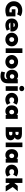

<svg xmlns="http://www.w3.org/2000/svg" viewBox="3586 -4426 1064 8277"><g transform="rotate(90 4118.5 -287.0)"><path d="M430.5 15Q350.5 15 279 -9.8Q207.5 -34.5 152.2 -81.5Q97 -128.5 65.2 -196.2Q33.5 -264 33.5 -350Q33.5 -435 64 -502.5Q94.5 -570 148.5 -617.5Q202.5 -665 273 -690Q343.5 -715 423.5 -715Q460 -715 501.5 -709.5Q543 -704 587.8 -689Q632.5 -674 677.5 -645.5L594.5 -490Q560 -512.5 522.2 -523.2Q484.5 -534 439.5 -534Q392.5 -534 355.5 -521.2Q318.5 -508.5 293.2 -484.5Q268 -460.5 254.8 -426Q241.5 -391.5 241.5 -348Q241.5 -284 269.2 -242Q297 -200 343 -179.5Q389 -159 443.5 -159Q459.5 -159 477 -161.2Q494.5 -163.5 511.5 -167V-261H378.5V-419H686.5V-42Q652.5 -24.5 608 -11.5Q563.5 1.5 517 8.2Q470.5 15 430.5 15Z M1067.5 15Q980 15 914.5 -19.5Q849 -54 812.8 -116Q776.5 -178 776.5 -261Q776.5 -321.5 797.8 -371.8Q819 -422 857.8 -458.5Q896.5 -495 949.2 -515Q1002 -535 1065.5 -535Q1136.5 -535 1191.8 -510Q1247 -485 1283 -440.2Q1319 -395.5 1332 -335.2Q1345 -275 1330.5 -204H955.5Q957.5 -183.5 972.8 -168Q988 -152.5 1013.5 -143.8Q1039 -135 1071.5 -135Q1119 -135 1160 -146Q1201 -157 1241.5 -181L1299.5 -49Q1276.5 -31.5 1237 -17Q1197.5 -2.5 1152.5 6.2Q1107.5 15 1067.5 15ZM968.5 -334H1142.5Q1142.5 -361 1119.5 -378Q1096.5 -395 1059.5 -395Q1021.5 -395 996.2 -378Q971 -361 968.5 -334Z M1684 15Q1597 15 1530.8 -22.5Q1464.5 -60 1427.2 -122.5Q1390 -185 1390 -260Q1390 -314 1411.2 -363.5Q1432.5 -413 1471.8 -451.5Q1511 -490 1565 -512.5Q1619 -535 1684 -535Q1771 -535 1837.2 -497.5Q1903.5 -460 1940.8 -397.5Q1978 -335 1978 -260Q1978 -206 1956.8 -156.5Q1935.5 -107 1896.2 -68.5Q1857 -30 1803.2 -7.5Q1749.5 15 1684 15ZM1684 -155Q1712 -155 1734.8 -167.8Q1757.5 -180.5 1770.8 -204Q1784 -227.5 1784 -260Q1784 -292.5 1771 -316Q1758 -339.5 1735.2 -352.2Q1712.5 -365 1684 -365Q1655.5 -365 1632.8 -352.2Q1610 -339.5 1597 -316Q1584 -292.5 1584 -260Q1584 -227.5 1597.2 -204Q1610.5 -180.5 1633.2 -167.8Q1656 -155 1684 -155Z M2064 0V-720H2264V0Z M2644 15Q2557 15 2490.8 -22.5Q2424.5 -60 2387.2 -122.5Q2350 -185 2350 -260Q2350 -314 2371.2 -363.5Q2392.5 -413 2431.8 -451.5Q2471 -490 2525 -512.5Q2579 -535 2644 -535Q2731 -535 2797.2 -497.5Q2863.5 -460 2900.8 -397.5Q2938 -335 2938 -260Q2938 -206 2916.8 -156.5Q2895.5 -107 2856.2 -68.5Q2817 -30 2763.2 -7.5Q2709.5 15 2644 15ZM2644 -155Q2672 -155 2694.8 -167.8Q2717.5 -180.5 2730.8 -204Q2744 -227.5 2744 -260Q2744 -292.5 2731 -316Q2718 -339.5 2695.2 -352.2Q2672.5 -365 2644 -365Q2615.5 -365 2592.8 -352.2Q2570 -339.5 2557 -316Q2544 -292.5 2544 -260Q2544 -227.5 2557.2 -204Q2570.5 -180.5 2593.2 -167.8Q2616 -155 2644 -155Z M3261.5 225Q3202.5 225 3152.2 214.5Q3102 204 3061.5 180L3100.5 25Q3133.5 41.5 3169.2 49.2Q3205 57 3245.5 57Q3317.5 57 3354.5 29.5Q3391.5 2 3391.5 -52V-167L3416.5 -124Q3401 -72.5 3352 -43.8Q3303 -15 3232.5 -15Q3159 -15 3104 -47.5Q3049 -80 3018.2 -138.5Q2987.5 -197 2987.5 -275Q2987.5 -333.5 3005 -381.2Q3022.5 -429 3055 -463.5Q3087.5 -498 3132.5 -516.5Q3177.5 -535 3232.5 -535Q3303 -535 3352 -506.5Q3401 -478 3416.5 -426L3391.5 -383V-521H3570.5V-82Q3570.5 66.5 3490.8 145.8Q3411 225 3261.5 225ZM3276.5 -180Q3304.5 -180 3326.2 -192Q3348 -204 3360.2 -225.5Q3372.5 -247 3372.5 -275Q3372.5 -303 3360.2 -324.5Q3348 -346 3326.2 -358Q3304.5 -370 3276.5 -370Q3248.5 -370 3226.8 -358Q3205 -346 3192.8 -324.5Q3180.5 -303 3180.5 -275Q3180.5 -247 3192.8 -225.5Q3205 -204 3226.8 -192Q3248.5 -180 3276.5 -180Z M3695.5 0V-520H3895.5V0ZM3795.5 -587Q3749 -587 3714.8 -615.2Q3680.5 -643.5 3680.5 -693Q3680.5 -742.5 3714.8 -770.8Q3749 -799 3795.5 -799Q3842 -799 3876.2 -770.8Q3910.5 -742.5 3910.5 -693Q3910.5 -643.5 3876.2 -615.2Q3842 -587 3795.5 -587Z M4272.5 15Q4189.5 15 4123.8 -21Q4058 -57 4019.8 -119.2Q3981.5 -181.5 3981.5 -260Q3981.5 -318.5 4004 -368.5Q4026.5 -418.5 4067 -456Q4107.5 -493.5 4161.5 -514.2Q4215.5 -535 4278.5 -535Q4341 -535 4395 -517.5Q4449 -500 4491.5 -466L4406.5 -319Q4381 -343 4352.2 -354Q4323.5 -365 4292.5 -365Q4256.5 -365 4231 -352.8Q4205.5 -340.5 4192 -317Q4178.5 -293.5 4178.5 -260Q4178.5 -210.5 4209 -182.8Q4239.5 -155 4293.5 -155Q4328 -155 4359.2 -168Q4390.5 -181 4419.5 -208L4495.5 -57Q4450.5 -23.5 4390.8 -4.2Q4331 15 4272.5 15Z M4773 15Q4701.5 15 4644.5 -18.2Q4587.5 -51.5 4554.2 -113.2Q4521 -175 4521 -260Q4521 -324 4540 -374.8Q4559 -425.5 4593.2 -461.2Q4627.5 -497 4673.5 -516Q4719.5 -535 4773 -535Q4842 -535 4892.8 -504.2Q4943.5 -473.5 4962 -421L4935 -378V-520H5104V0H4935V-142L4962 -99Q4943.5 -46.5 4892.8 -15.8Q4842 15 4773 15ZM4810 -155Q4836.5 -155 4858.2 -167.8Q4880 -180.5 4893 -204Q4906 -227.5 4906 -260Q4906 -292.5 4893 -316Q4880 -339.5 4858.2 -352.2Q4836.5 -365 4810 -365Q4783.5 -365 4761.8 -352.2Q4740 -339.5 4727 -316Q4714 -292.5 4714 -260Q4714 -227.5 4727 -204Q4740 -180.5 4761.8 -167.8Q4783.5 -155 4810 -155Z M5463 0V-700H5755Q5866 -700 5931.5 -655.2Q5997 -610.5 5997 -522Q5997 -491 5985.5 -465.8Q5974 -440.5 5953.5 -420.8Q5933 -401 5906 -387Q5961.5 -366 5994.2 -319.2Q6027 -272.5 6027 -211Q6027 -145.5 5994.2 -98.2Q5961.5 -51 5901.2 -25.5Q5841 0 5758 0ZM5665 -145H5731Q5773 -145 5794.5 -163.2Q5816 -181.5 5816 -216Q5816 -249 5796.5 -268Q5777 -287 5741 -287H5665ZM5665 -421H5729Q5752 -421 5768.2 -429Q5784.5 -437 5793.2 -452.2Q5802 -467.5 5802 -489Q5802 -520.5 5782.5 -537.8Q5763 -555 5726 -555H5665Z M6123 0V-720H6323V0Z M6661 15Q6589.5 15 6532.5 -18.2Q6475.5 -51.5 6442.2 -113.2Q6409 -175 6409 -260Q6409 -324 6428 -374.8Q6447 -425.5 6481.2 -461.2Q6515.5 -497 6561.5 -516Q6607.5 -535 6661 -535Q6730 -535 6780.8 -504.2Q6831.5 -473.5 6850 -421L6823 -378V-520H6992V0H6823V-142L6850 -99Q6831.5 -46.5 6780.8 -15.8Q6730 15 6661 15ZM6698 -155Q6724.5 -155 6746.2 -167.8Q6768 -180.5 6781 -204Q6794 -227.5 6794 -260Q6794 -292.5 6781 -316Q6768 -339.5 6746.2 -352.2Q6724.5 -365 6698 -365Q6671.5 -365 6649.8 -352.2Q6628 -339.5 6615 -316Q6602 -292.5 6602 -260Q6602 -227.5 6615 -204Q6628 -180.5 6649.8 -167.8Q6671.5 -155 6698 -155Z M7369 15Q7286 15 7220.2 -21Q7154.5 -57 7116.2 -119.2Q7078 -181.5 7078 -260Q7078 -318.5 7100.5 -368.5Q7123 -418.5 7163.5 -456Q7204 -493.5 7258 -514.2Q7312 -535 7375 -535Q7437.5 -535 7491.5 -517.5Q7545.5 -500 7588 -466L7503 -319Q7477.5 -343 7448.8 -354Q7420 -365 7389 -365Q7353 -365 7327.5 -352.8Q7302 -340.5 7288.5 -317Q7275 -293.5 7275 -260Q7275 -210.5 7305.5 -182.8Q7336 -155 7390 -155Q7424.5 -155 7455.8 -168Q7487 -181 7516 -208L7592 -57Q7547 -23.5 7487.2 -4.2Q7427.5 15 7369 15Z M7666.5 0V-720H7866.5V-372L7992.5 -520H8222.5L8041.5 -303L8231.5 0H7996.5L7896.5 -172L7866.5 -138V0Z"/></g></svg>

Font: Geologica Black
Style: Regular
Weight: 900
Designer: Sindre Bremnes, Frode Helland
Foundry: Monokrom Skriftforlag AS
Version: Version 1.010;gftools[0.9.28]